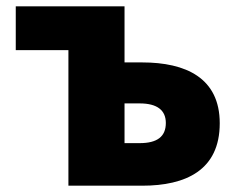

<svg xmlns="http://www.w3.org/2000/svg" viewBox="-20 -589 757 609"><path d="M197 0H431C569 0 677 -49 677 -198C677 -342 569 -391 431 -391H375V-569H30V-430H197ZM375 -135V-261H423C479 -261 506 -239 506 -199C506 -156 479 -135 423 -135Z"/></svg>

Font: Noto Sans CJK KR Black
Style: Regular
Weight: 900
Designer: Ryoko NISHIZUKA (kana & ideographs); Paul D. Hunt (Latin, Greek & Cyrillic); Wenlong ZHANG (bopomofo); Sandoll Communica
Foundry: Adobe Systems Incorporated
Version: Version 1.004;PS 1.004;hotconv 1.0.82;makeotf.lib2.5.63406